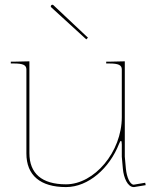

<svg xmlns="http://www.w3.org/2000/svg" viewBox="-20 -777 650 800"><path d="M346.5 -620 202.5 -755.5C199.5 -758.5 195.5 -757 194 -755.5C192.5 -754 190 -750 193 -747L339.5 -613ZM25 -512.5H37.5C76 -512.5 90 -506 90 -487.5V-137.5C90 -46.5 148 2.5 255 2.5C348.5 2.5 436.5 -76.5 476 -177.5C479.5 -186.5 482 -190 484 -190C486.5 -190 487.5 -183 487.5 -174.5V-124L492 -73.5C495.5 -36.5 511.5 2.5 537.5 2.5H538.5L587 -5.5L585 -15.5L537 -7.5C522 -8 508 -37.5 504.5 -74.5L500 -124.5V-521.5L435 -520H422.5V-512.5H435C473.5 -512.5 487.5 -506 487.5 -487.5V-289C487.5 -144 373 -9 255 -9C154 -9 102.5 -54.5 102.5 -139V-521.5L37.5 -520H25Z"/></svg>

Font: Znikomit
Style: Regular
Weight: 100
Designer: gluk
Foundry: gluk
Version: Version 0.55